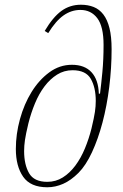

<svg xmlns="http://www.w3.org/2000/svg" viewBox="-20 -780 519 812"><path d="M180 12Q109 12 78 -32.5Q47 -77 47 -150Q47 -213 64.5 -276.5Q82 -340 113.5 -391Q145 -442 188.5 -474Q232 -506 284 -506Q338 -506 367 -474.5Q396 -443 398 -384H403Q408 -423 413 -475.5Q418 -528 418 -590Q418 -668 391.5 -703Q365 -738 320 -738Q282 -738 249 -715Q216 -692 184 -640L169 -649Q204 -708 240 -734Q276 -760 322 -760Q352 -760 376 -750.5Q400 -741 417 -719Q434 -697 443 -661Q452 -625 452 -572Q452 -492 442 -412Q432 -332 413.5 -262Q395 -192 369 -136Q343 -80 312 -49Q280 -17 247 -2.5Q214 12 180 12ZM180 -11Q216 -11 245.5 -29.5Q275 -48 298.5 -79.5Q322 -111 339 -152Q356 -193 367 -237Q378 -283 381.5 -307Q385 -331 385 -353Q385 -410 364 -446.5Q343 -483 287 -483Q251 -483 221.5 -464.5Q192 -446 168.5 -415Q145 -384 128 -343Q111 -302 100 -258Q89 -212 85.5 -187.5Q82 -163 82 -141Q82 -84 103 -47.5Q124 -11 180 -11Z"/></svg>

Font: IBM Plex Serif ExtLt
Style: Italic
Weight: 200
Italic angle: -14°
Designer: Mike Abbink, Paul van der Laan, Pieter van Rosmalen
Foundry: Bold Monday
Version: Version 3.001